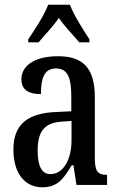

<svg xmlns="http://www.w3.org/2000/svg" viewBox="-20 -786 505 816"><path d="M100 -619V-606H144C170 -638 206 -673 230 -710C255 -673 292 -636 317 -606H360V-619C335 -657 294 -721 277 -766H185C168 -721 126 -657 100 -619ZM160 10C226 10 251 -28 285 -84H292L305 0H435V-43H432C395 -43 383 -59 383 -115V-373C383 -500 330 -547 226 -547C134 -547 71 -511 71 -449C71 -407 98 -386 154 -386C154 -452 167 -495 218 -495C272 -495 283 -448 283 -373V-313L218 -310C97 -305 37 -257 37 -151C37 -41 92 10 160 10ZM194 -46C156 -46 140 -84 140 -145C140 -223 165 -264 242 -269L284 -272V-191C284 -107 249 -46 194 -46Z"/></svg>

Font: Noto Serif Sinhala ExtraCondensed Medium
Style: Regular
Weight: 500
Width: 2
Designer: Jelle Bosma - Monotype Design Team
Foundry: Monotype Imaging Inc.
Version: Version 2.007